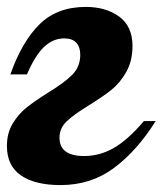

<svg xmlns="http://www.w3.org/2000/svg" viewBox="-41 -529 470 555"><path d="M-21 -107Q-21 -144 -4.5 -171.5Q12 -199 35 -217.5Q58 -236 96 -260Q144 -289 167.5 -312.5Q191 -336 191 -371Q191 -393 179.5 -405.5Q168 -418 145 -418Q112 -418 86 -393Q60 -368 37 -314H-11Q22 -408 73 -458.5Q124 -509 207 -509Q265 -509 303.5 -481Q342 -453 342 -396Q342 -353 324 -321Q306 -289 280 -268.5Q254 -248 215 -224Q171 -197 151 -177.5Q131 -158 131 -131Q131 -78 202 -78Q247 -78 287.5 -101Q328 -124 375 -179H409Q355 -93 288.5 -43.5Q222 6 134 6Q60 6 19.5 -22Q-21 -50 -21 -107Z"/></svg>

Font: Lobster
Style: Regular
Weight: 400
Designer: Impallari Type
Foundry: Impallari Type
Version: Version 2.100